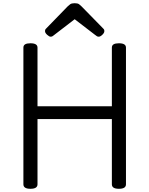

<svg xmlns="http://www.w3.org/2000/svg" viewBox="-20 -1164 931 1198"><path d="M170 14Q126 14 126 -14V-867Q126 -881 137 -887.5Q148 -894 170 -894Q214 -894 214 -867V-501H678V-867Q678 -881 689 -887.5Q700 -894 722 -894Q766 -894 766 -867V-14Q766 0 755 7Q744 14 722 14Q678 14 678 -14V-421H214V-14Q214 0 203 7Q192 14 170 14ZM296 -935Q287 -935 274 -947Q261 -959 261 -969Q261 -972 261.5 -976Q262 -980 267 -985L402 -1124Q409 -1131 418 -1137.5Q427 -1144 446 -1144Q465 -1144 473.5 -1137.5Q482 -1131 489 -1124L625 -985Q630 -980 630.5 -976Q631 -972 631 -969Q631 -959 618.5 -947Q606 -935 596 -935Q589 -935 584 -938.5Q579 -942 571 -948L446 -1044L321 -948Q314 -942 308.5 -938.5Q303 -935 296 -935Z"/></svg>

Font: Playwrite HR Lijeva
Style: Regular
Weight: 400
Designer: Veronika Burian, José Scaglione
Foundry: TypeTogether
Version: Version 1.002